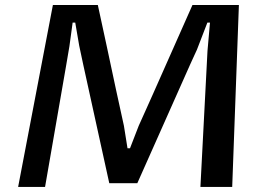

<svg xmlns="http://www.w3.org/2000/svg" viewBox="-20 -735 1040 755"><path d="M51.3 0 188 -715.3H364.7Q382.8 -631.8 400.6 -549.3Q418.5 -466.8 436 -383.3L467.3 -240.2L481.4 -151.9H491.2L525.4 -240.2Q539.6 -271.5 553.5 -302.7Q567.4 -334 581.5 -365.2L736.8 -715.3H919.4L893.1 0H768.1L795.9 -534.7L805.7 -646H795.4L754.4 -539.6Q747.6 -524.4 740.7 -509.8Q733.9 -495.1 727.1 -480L520 -14.6H409.7L307.6 -479.5L291.5 -555.2Q287.6 -578.1 283.7 -600.6Q279.8 -623 275.9 -646H265.6Q262.2 -622.6 259.3 -599.4Q256.3 -576.2 252.9 -552.7L239.7 -475.1L157.2 0Z"/></svg>

Font: Proza Libre
Style: Medium Italic
Weight: 500
Designer: Jasper de Waard
Foundry: Jasper de Waard
Version: Version 1.000; ttfautohint (v1.4.1.8-43bc)